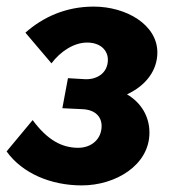

<svg xmlns="http://www.w3.org/2000/svg" viewBox="-31 -550 521 582"><path d="M217 12C319 12 422 -49 422 -148C422 -196 398 -238 354 -264C412 -291 446 -337 446 -391C446 -475 352 -530 253 -530C167 -530 98 -497 46 -451L125 -358C152 -394 193 -421 233 -421C274 -421 296 -397 296 -369C296 -328 262 -308 226 -310L175 -313L158 -222L220 -219C258 -217 277 -196 277 -168C277 -129 247 -102 206 -102C157 -102 113 -125 68 -186L-11 -91C37 -24 124 12 217 12Z"/></svg>

Font: Fixel Text 20240404
Style: Bold Italic
Weight: 700
Width: 4
Italic angle: -10°
Designer: AlfaBravo + MacPaw
Foundry: Kyrylo Tkachov, Marchela Mozhyna, Serhii Makarenko, Maria Weinstein, Zakhar Kryvoshyya
Version: Version 1.211;Glyphs 3.2 (3225)